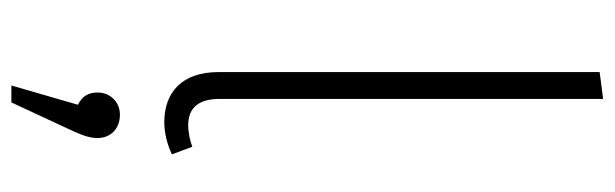

<svg xmlns="http://www.w3.org/2000/svg" viewBox="-382 -398 1054 329"><g transform="rotate(90 144.5 -234.0)"><path d="M190 11C210 11 230 5 245 -2L232 -37C221 -33 208 -30 195 -30C165 -30 150 -48 150 -84V-741L104 -735V-82C104 -19 139 11 190 11ZM177 87C155 87 139 104 139 125C139 142 146 152 160 159L127 273H156L196 187C212 153 217 141 217 125C217 104 202 87 177 87Z"/></g></svg>

Font: Fira Sans ExtraLight
Style: Regular
Weight: 200
Designer: bBox Type GmbH & Carrois Corporate GbR & Edenspiekermann AG
Foundry: bBox Type GmbH & Carrois Corporate GbR & Edenspiekermann AG
Version: Version 4.300;PS 004.300;hotconv 1.0.88;makeotf.lib2.5.64775